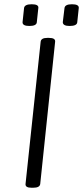

<svg xmlns="http://www.w3.org/2000/svg" viewBox="-20 -880 390 902"><path d="M128 2Q98 2 100 -16L171 -684Q173 -702 202 -702H210Q241 -702 239 -684L169 -16Q167 2 136 2ZM307 -758Q275 -758 275 -776L283 -842Q285 -860 318 -860Q352 -860 350 -842L343 -776Q342 -758 307 -758ZM118 -758Q85 -758 86 -776L93 -842Q95 -860 129 -860Q163 -860 160 -842L153 -776Q152 -758 118 -758Z"/></svg>

Font: Asap Expanded Expanded Light
Style: Italic
Weight: 300
Width: 7
Italic angle: -6°
Designer: Pablo Cosgaya
Foundry: Omnibus-Type
Version: Version 3.001; ttfautohint (v1.8.4.7-5d5b)